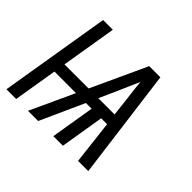

<svg xmlns="http://www.w3.org/2000/svg" viewBox="-133 -685 851 851"><g transform="rotate(45 292.5 -260.0)"><path d="M-9 0 77 -520H138L95 -260H246L366 -520H436L504 0H440L416 -206H379L345 0H285L319 -206H283L190 0H126L221 -206H86L52 0ZM307 -260H409L399 -347Q396 -371 393 -395Q390 -419 388 -443Q378 -419 367 -395Q356 -371 346 -347Z"/></g></svg>

Font: Iosevka QP Light
Style: Italic
Weight: 300
Italic angle: -9°
Designer: Belleve Invis
Foundry: Belleve Invis
Version: Version 20.0.0; ttfautohint (v1.8.4)